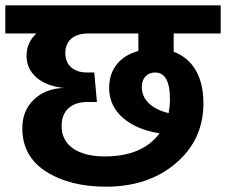

<svg xmlns="http://www.w3.org/2000/svg" viewBox="-40 -713 851 723"><path d="M791 -587H614V-518Q668 -498 697 -448.5Q726 -399 726 -324Q726 -187 622.5 -98.5Q519 -10 359 -10Q223 -10 133.5 -67Q44 -124 44 -230Q44 -296 87 -337.5Q130 -379 199 -382Q134 -389 97 -421.5Q60 -454 60 -502Q60 -553 97 -587H-20V-693H791ZM481 -521V-587H294Q251 -587 228.5 -567.5Q206 -548 206 -513Q206 -479 228 -459.5Q250 -440 288 -440H315L325 -329H290Q244 -329 218 -305.5Q192 -282 192 -239Q192 -184 235 -154Q278 -124 355 -124Q496 -124 561 -211Q473 -225 422 -270Q371 -315 371 -382Q371 -435 400 -471Q429 -507 481 -521ZM544 -440Q522 -440 508 -425.5Q494 -411 494 -385Q494 -350 520 -324.5Q546 -299 595 -287Q600 -315 600 -340Q600 -440 544 -440Z"/></svg>

Font: FiraGO
Style: Bold
Weight: 700
Designer: bBox Type
Foundry: bBox Type GmbH
Version: Version 1.001;PS 001.001;hotconv 1.0.88;makeotf.lib2.5.64775